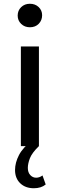

<svg xmlns="http://www.w3.org/2000/svg" viewBox="-20 -777 319 1021"><path d="M91 0V-530H187V0ZM139 -632Q111 -632 92.5 -650Q74 -668 74 -694Q74 -721 92.5 -739Q111 -757 139 -757Q167 -757 185.5 -739.5Q204 -722 204 -696Q204 -669 186 -650.5Q168 -632 139 -632ZM160 224Q115 224 87.5 197.5Q60 171 60 127Q60 88 81 47.5Q102 7 152 -31L187 0Q150 36 139 64.5Q128 93 128 116Q128 140 141 154Q154 168 172 168Q181 168 189.5 165Q198 162 206 156L223 204Q199 224 160 224Z"/></svg>

Font: MOST Montserrat Medium
Style: Regular
Weight: 500
Designer: Julieta Ulanovsky
Foundry: Julieta Ulanovsky
Version: Version 8.000;March 11, 2024;FontCreator 15.0.0.2926 64-bit